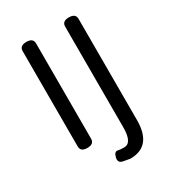

<svg xmlns="http://www.w3.org/2000/svg" viewBox="-197 -760 921 1029"><g transform="rotate(-30 263.0 -245.5)"><path d="M173 -33Q173 0 131.5 0Q90 0 90 -33V-623Q90 -656 131.5 -656Q173 -656 173 -623ZM302 165 263 158Q230 153 238 120Q246 87 267 93Q279 96 304 96Q353 96 353 0V-623Q353 -656 394.5 -656Q436 -656 436 -623V3Q436 165 302 165Z"/></g></svg>

Font: Raw Maruko Gothic CJK TC
Style: Regular
Weight: 400
Version: Version 1.001